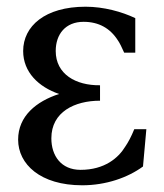

<svg xmlns="http://www.w3.org/2000/svg" viewBox="-20 -536 490 572"><path d="M34 -120C34 -47 100 16 225 16C296 16 361 -7 406 -40L416 -151H380C371 -129 362 -112 353 -99C333 -66 292 -30 220 -30C162 -30 133 -72 133 -124C133 -203 203 -236 278 -236V-282C206 -281 146 -315 146 -384C146 -434 175 -471 229 -471C274 -471 308 -452 331 -416C335 -411 344 -393 350 -379H383V-482C343 -501 289 -516 235 -516C114 -516 49 -458 49 -384C49 -321 95 -277 156 -256C88 -234 34 -190 34 -120Z"/></svg>

Font: LT Superior Serif Medium
Style: Regular
Weight: 500
Designer: Daniel Lyons
Foundry: LyonsType
Version: Version 2.120;FEAKit 1.0